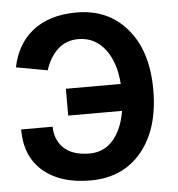

<svg xmlns="http://www.w3.org/2000/svg" viewBox="-50 -709 713 770"><g transform="rotate(-5 306.5 -324.0)"><path d="M566 -326Q566 -168 489 -76Q413 14 284 14Q163 14 93.5 -45.5Q24 -105 24 -214H151Q151 -161 186 -127.5Q221 -94 290 -94Q359 -94 399 -156Q424 -195 434 -253H217V-361H438Q432 -446 394 -498Q352 -555 284 -555Q234 -555 200.5 -523.5Q167 -492 151 -441L25 -464Q44 -556 107 -607Q175 -662 286 -662Q411 -662 486 -576Q566 -486 566 -326Z"/></g></svg>

Font: Karmilla
Style: Bold
Weight: 700
Designer: Jonathan Pinhorn
Version: Version 1.000